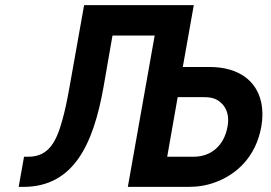

<svg xmlns="http://www.w3.org/2000/svg" viewBox="-20 -731 1059 751"><path d="M385 -391 420 -592H585L480 0H717C755 0 790 -6 822 -18C907 -49 981 -119 1002 -235C1008 -269 1008 -300 1002 -329C984 -416 912 -469 800 -469H695L738 -711H309L252 -391C243 -340 234 -297 224 -262C201 -178 171 -118 91 -118H74L53 0H71C268 0 345 -166 385 -391ZM675 -351H779C798 -351 814 -348 826 -342C858 -325 880 -290 870 -236C857 -162 806 -118 738 -118H634Z"/></svg>

Font: Asimov
Style: NarIt
Weight: 500
Designer: Google
Version: Version 2.000980; 2014